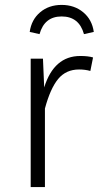

<svg xmlns="http://www.w3.org/2000/svg" viewBox="-20 -762 412 782"><path d="M359 -528 348 -473Q327 -479 302 -479Q249 -479 217 -440.5Q185 -402 163 -320V0H105V-523H155L160 -406Q200 -534 307 -534Q339 -534 359 -528ZM362 -632 322 -623Q302 -695 231 -695Q161 -695 141 -623L101 -632Q108 -682 143.5 -712Q179 -742 231 -742Q283 -742 319 -712Q355 -682 362 -632Z"/></svg>

Font: Fira Sans Light
Style: Regular
Weight: 300
Designer: bBox Type GmbH & Carrois Corporate GbR & Edenspiekermann AG
Foundry: bBox Type GmbH & Carrois Corporate GbR & Edenspiekermann AG
Version: Version 4.301